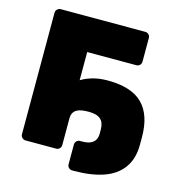

<svg xmlns="http://www.w3.org/2000/svg" viewBox="-114 -801 924 989"><g transform="rotate(15 347.5 -306.5)"><path d="M88 0Q78 0 70 -7.5Q62 -15 62 -26V-674Q62 -685 70 -692.5Q78 -700 88 -700H539Q550 -700 557.5 -692.5Q565 -685 565 -674V-548Q565 -537 557.5 -529.5Q550 -522 539 -522H277V-26Q277 -15 269.5 -7.5Q262 0 251 0ZM267 -365Q293 -384 331.5 -396Q370 -408 418 -408Q544 -408 603.5 -349Q663 -290 663 -171V-131Q663 -57 628 -8Q593 41 527.5 64Q462 87 368 87H360Q349 87 341.5 79.5Q334 72 334 61V-44Q334 -55 341.5 -62.5Q349 -70 360 -70H368Q399 -70 416 -78Q433 -86 440.5 -100Q448 -114 448 -132V-153Q448 -192 428 -209.5Q408 -227 364 -227Q345 -227 329 -224.5Q313 -222 301.5 -215.5Q290 -209 283.5 -197.5Q277 -186 277 -168Z"/></g></svg>

Font: Rubik Light ExtraBold
Style: Regular
Weight: 800
Version: Version 2.104